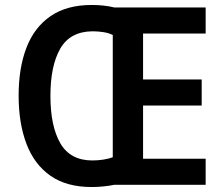

<svg xmlns="http://www.w3.org/2000/svg" viewBox="-20 -744 903 773"><path d="M349 -724Q400 -724 440 -714H808V-609H556V-424H792V-319H556V-105H808V0H440Q421 4 397 6.5Q373 9 349 9Q248 9 183 -36.5Q118 -82 86.5 -165Q55 -248 55 -359Q55 -470 86.5 -552Q118 -634 183.5 -679Q249 -724 349 -724ZM352 -618Q262 -617 222.5 -548Q183 -479 183 -358Q183 -236 223 -167Q263 -98 352 -98Q374 -98 396.5 -101.5Q419 -105 434 -111V-603Q419 -611 397 -614.5Q375 -618 352 -618Z"/></svg>

Font: Noto Sans Sinhala UI SemiCondensed SemiBold
Style: Regular
Weight: 600
Width: 4
Designer: Jelle Bosma - Monotype Design Team
Foundry: Monotype Imaging Inc.
Version: Version 2.006; ttfautohint (v1.8.4.7-5d5b)